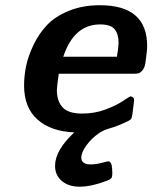

<svg xmlns="http://www.w3.org/2000/svg" viewBox="-20 -495 581 732"><path d="M71.8 -168.9Q71.8 -205.1 79.3 -242.4Q86.9 -279.8 107.4 -323Q127.9 -366.2 158.9 -399.2Q189.9 -432.1 242.4 -453.6Q294.9 -475.1 360.8 -475.1Q541 -475.1 541 -319.8Q541 -300.8 534.2 -253.9Q531.2 -235.8 522.7 -226.3Q514.2 -216.8 507.1 -215.3Q500 -213.9 487.8 -213.9H204.1Q197.3 -167 196.8 -151.9Q196.8 -109.9 218.5 -85.9Q240.2 -62 293 -62Q340.8 -62 381.8 -77.4Q422.9 -92.8 448.5 -109.9Q474.1 -127 478 -127.9Q491.2 -125 491.2 -113.8Q491.2 -108.9 484.9 -61Q483.9 -55.2 482.9 -50.5Q481.9 -45.9 481 -43.5Q480 -41 476.6 -38.6Q473.1 -36.1 471.7 -35.2Q470.2 -34.2 463.1 -31Q456.1 -27.8 452.1 -25.9Q426.3 -13.7 400.1 -6.3Q374 1 356.9 13.2Q329.1 32.2 309.6 59.1Q290 85.9 290 106Q290 131.8 326.2 131.8Q345.2 131.8 367.2 126Q389.2 120.1 393.1 120.1Q408.2 120.1 408.2 164.1Q408.2 181.2 403.8 185.1Q397.9 191.9 357.4 204.3Q316.9 216.8 284.2 216.8Q241.2 216.8 215.6 194.8Q189.9 172.9 189.9 137.2Q189.9 78.1 263.2 9.8Q173.3 5.9 122.6 -39.6Q71.8 -85 71.8 -168.9ZM221.2 -278.8H425.8Q431.6 -313 432.1 -331.1Q432.1 -365.2 417 -383.5Q401.9 -401.9 361.8 -401.9Q262.2 -401.9 221.2 -278.8Z"/></svg>

Font: CMU Sans Serif
Style: BoldOblique
Weight: 700
Italic angle: -12°
Version: Version 0.7.0